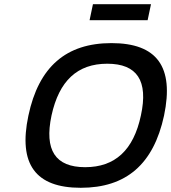

<svg xmlns="http://www.w3.org/2000/svg" viewBox="-20 -884 814 913"><path d="M364 9C149 9 66 -103 115 -334C164 -567 295 -679 510 -679C726 -679 809 -567 760 -334C710 -103 580 9 364 9ZM225 -335C190 -170 243 -89 385 -89C527 -89 615 -170 650 -335C686 -500 632 -581 490 -581C348 -581 261 -500 225 -335ZM406 -788H682L698 -864H422Z"/></svg>

Font: LT Wave Text Medium Italic
Style: Regular
Weight: 500
Designer: Daniel Lyons
Version: Version 2.5 (Glyphs App)